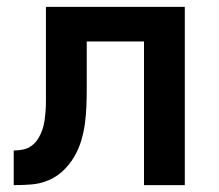

<svg xmlns="http://www.w3.org/2000/svg" viewBox="-20 -540 640 560"><path d="M20 0V-101Q34 -101 48 -104Q62 -107 73 -115.5Q84 -124 91.5 -136Q99 -148 103.5 -161.5Q108 -175 110 -189Q112 -203 113 -217Q114 -231 114 -245Q114 -259 114 -273Q114 -275 114 -277Q114 -279 114 -281V-520H519V0H400V-419H233V-281Q233 -255 232 -229.5Q231 -204 227.5 -178.5Q224 -153 216.5 -128.5Q209 -104 196 -82Q183 -60 164 -42Q145 -24 121 -14Q97 -4 71.5 -2Q46 0 20 0Z"/></svg>

Font: Iosevka SS04 Extended
Style: Bold
Weight: 700
Width: 7
Monospace: yes
Designer: Belleve Invis
Foundry: Belleve Invis
Version: Version 19.0.0; ttfautohint (v1.8.4)